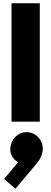

<svg xmlns="http://www.w3.org/2000/svg" viewBox="-20 -749 316 1182"><path d="M51 0V-729H225V0ZM75 413 5 353 107 231 159 227Q147 241 134 249.5Q121 258 108 255Q76 248 56.5 217Q37 186 46 147Q55 106 88.5 82Q122 58 165 67Q205 76 227.5 111.5Q250 147 241 189Q238 206 226.5 227.5Q215 249 187 280Z"/></svg>

Font: Outfit ExtraBold
Style: Regular
Weight: 800
Designer: Rodrigo Fuenzalida
Foundry: fragTYPE
Version: Version 1.100;gftools[0.9.27]